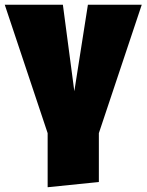

<svg xmlns="http://www.w3.org/2000/svg" viewBox="-41 -556 615 806"><path d="M554 -536H328L271 -173L223 -536H-21L159 3V230L374 208V3Z"/></svg>

Font: Fira Sans Ultra
Style: Regular
Weight: 950
Designer: Carrois Corporate & Edenspiekermann AG
Foundry: Carrois Corporate GbR & Edenspiekermann AG
Version: Version 4.203;PS 004.203;hotconv 1.0.88;makeotf.lib2.5.64775